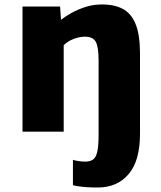

<svg xmlns="http://www.w3.org/2000/svg" viewBox="-20 -585 715 853"><path d="M80 0V-556H247L251 -497Q269 -511.5 296.8 -527Q324.5 -542.5 358 -553.5Q391.5 -564.5 426 -565Q484 -566.5 523 -546.8Q562 -527 581.8 -479.8Q601.5 -432.5 602 -351V9Q602 129.5 551.2 188.8Q500.5 248 415 248Q389.5 248 368.8 246.8Q348 245.5 332 243.2Q316 241 304 238V125Q311.5 128 328.5 130.5Q345.5 133 358 133Q379.5 133 392.8 124.2Q406 115.5 412 89.8Q418 64 418 13V-317Q418 -378 404.8 -400.5Q391.5 -423 354 -422Q343 -422 326.8 -418.2Q310.5 -414.5 293.5 -406Q276.5 -397.5 263 -384V0Z"/></svg>

Font: Koeln Type Sans ExtraBold
Style: Regular
Weight: 800
Designer: Eben Sorkin
Foundry: Eben Sorkin
Version: Version 2.001